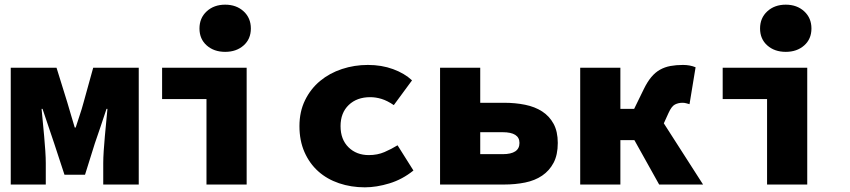

<svg xmlns="http://www.w3.org/2000/svg" viewBox="-20 -790 3640 822"><path d="M26 0V-500H222L268 -352Q277 -322 284.5 -296Q292 -270 300 -244H304Q312 -270 321 -296Q330 -322 338 -352L379 -500H574V0H422V-92Q422 -113 424 -144Q426 -175 429 -207.5Q432 -240 435 -271Q438 -302 440 -324H436Q425 -289 411 -249Q397 -209 386 -176L344 -42H256L212 -176Q201 -209 187 -250Q173 -291 162 -324H158Q160 -302 163 -271Q166 -240 169 -207.5Q172 -175 174 -144Q176 -113 176 -92V0Z M864 0V-366H674V-500H1036V0ZM944 -568Q896 -568 865 -595.5Q834 -623 834 -668Q834 -713 865 -741.5Q896 -770 944 -770Q992 -770 1023 -741.5Q1054 -713 1054 -668Q1054 -623 1023 -595.5Q992 -568 944 -568Z M1542 12Q1483 12 1431.5 -5.5Q1380 -23 1342.5 -56.5Q1305 -90 1283.5 -139Q1262 -188 1262 -250Q1262 -312 1286 -361Q1310 -410 1350.5 -443.5Q1391 -477 1444 -494.5Q1497 -512 1555 -512Q1614 -512 1663 -494Q1712 -476 1744 -446L1666 -340Q1638 -359 1613.5 -366.5Q1589 -374 1565 -374Q1508 -374 1473 -340.5Q1438 -307 1438 -250Q1438 -193 1472 -159.5Q1506 -126 1559 -126Q1596 -126 1626 -139Q1656 -152 1682 -168L1750 -60Q1703 -22 1647.5 -5Q1592 12 1542 12Z M1864 0V-500H2036V-350H2138Q2186 -350 2228 -341.5Q2270 -333 2301 -313Q2332 -293 2350 -260Q2368 -227 2368 -178Q2368 -127 2350 -93Q2332 -59 2301 -38Q2270 -17 2228 -8.5Q2186 0 2138 0ZM2036 -130H2132Q2204 -130 2204 -178Q2204 -224 2132 -224H2036Z M2464 0V-500H2636V-324H2695L2736 -408Q2751 -439 2768 -459.5Q2785 -480 2805.5 -491.5Q2826 -503 2850.5 -507.5Q2875 -512 2904 -512Q2934 -512 2958 -502L2932 -344Q2925 -346 2917.5 -348Q2910 -350 2902 -350Q2884 -350 2869.5 -342.5Q2855 -335 2842 -306L2822 -262L2990 0H2802L2696 -190H2636V0Z M3264 0V-366H3074V-500H3436V0ZM3344 -568Q3296 -568 3265 -595.5Q3234 -623 3234 -668Q3234 -713 3265 -741.5Q3296 -770 3344 -770Q3392 -770 3423 -741.5Q3454 -713 3454 -668Q3454 -623 3423 -595.5Q3392 -568 3344 -568Z"/></svg>

Font: Source Code Pro Black
Style: Regular
Weight: 900
Monospace: yes
Designer: Paul D. Hunt, Teo Tuominen
Foundry: Adobe Systems Incorporated
Version: Version 2.030;PS 1.000;hotconv 16.6.51;makeotf.lib2.5.65220